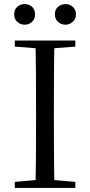

<svg xmlns="http://www.w3.org/2000/svg" viewBox="-20 -928 445 948"><path d="M101 -806Q81 -806 65.5 -820Q50 -834 50 -857Q50 -881 65.5 -894.5Q81 -908 101 -908Q123 -908 138 -894.5Q153 -881 153 -857Q153 -834 138 -820Q123 -806 101 -806ZM304 -806Q282 -806 266.5 -820Q251 -834 251 -857Q251 -881 266.5 -894.5Q282 -908 304 -908Q323 -908 339 -894.5Q355 -881 355 -857Q355 -834 339 -820Q323 -806 304 -806ZM53 0V-30L191 -42H212L352 -30V0ZM155 0Q157 -84 157.5 -168Q158 -252 158 -337V-391Q158 -476 157.5 -560.5Q157 -645 155 -728H249Q247 -645 246.5 -560.5Q246 -476 246 -391V-337Q246 -252 246.5 -168Q247 -84 249 0ZM53 -698V-728H352V-698L212 -687H191Z"/></svg>

Font: Noto Serif KR
Style: Regular
Weight: 400
Designer: Ryoko NISHIZUKA  (kana & ideographs); Frank Grießhammer (Latin, Greek & Cyrillic); Wenlong ZHANG  (bopomofo); Sandoll Co
Foundry: Adobe
Version: Version 2.003-H1;hotconv 1.1.1;makeotfexe 2.6.0